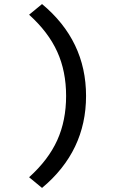

<svg xmlns="http://www.w3.org/2000/svg" viewBox="-20 -753 640 950"><path d="M263.2 -497.1Q219.2 -594.2 124 -680.2L188 -732.9Q405.8 -551.8 405.8 -278.3Q405.8 -4.9 188 176.8L124 124Q219.2 38.1 263.2 -59.1Q307.1 -156.2 307.1 -278.3Q307.1 -400.4 263.2 -497.1Z"/></svg>

Font: SourceCodePro-Semibold
Style: Regular
Weight: 600
Monospace: yes
Designer: Paul D. Hunt
Foundry: Adobe Systems Incorporated
Version: Version 1.009;PS 1.000;hotconv 1.0.70;makeotf.lib2.5.5900